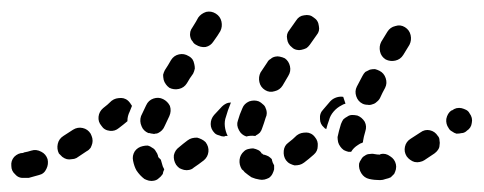

<svg xmlns="http://www.w3.org/2000/svg" viewBox="-33 -290 854 339"><path d="M247 25Q244 28 239 29Q235 30 230 29Q226 28 222 26Q214 20 208 11Q204 4 202 -6Q200 -15 205 -23Q210 -30 219 -32Q223 -33 228 -33Q232 -32 236 -29Q240 -27 242 -23Q245 -19 246 -15Q246 -13 247 -12Q248 -11 249 -10Q250 -9 251 -8Q252 -5 253 -1Q254 4 257 9Q256 12 255 14Q255 17 253 19Q251 22 247 25ZM411 23Q418 26 425 27Q429 28 434 27Q438 26 442 24Q446 21 448 17Q450 13 451 9Q451 7 451 6Q451 4 451 2Q448 -3 447 -8Q447 -8 447 -9Q444 -12 441 -14Q437 -16 433 -17Q432 -17 432 -17Q431 -17 431 -18Q430 -19 429 -19Q427 -23 423 -25Q419 -27 414 -28Q410 -28 406 -27Q401 -26 398 -23Q391 -17 390 -8Q389 1 394 9Q397 11 399 14Q405 19 411 23ZM648 26Q653 25 657 23Q660 20 663 17Q665 13 666 9Q667 4 666 0Q664 -9 656 -14Q648 -20 639 -18Q638 -17 638 -17Q633 -17 628 -18Q624 -19 619 -18Q615 -18 611 -15Q607 -13 605 -9Q602 -5 601 -1Q600 8 605 16Q610 24 619 26Q628 28 638 28Q643 28 648 26ZM36 19Q45 17 49 8Q53 0 51 -9Q48 -18 40 -22Q31 -27 22 -24Q16 -22 10 -21Q9 -21 8 -20Q8 -20 8 -20Q-1 -20 -8 -13Q-14 -6 -13 3Q-13 12 -6 18Q0 25 10 24Q13 24 18 24Q26 22 36 19ZM335 -22Q336 -31 330 -39Q327 -42 323 -44Q319 -46 315 -47Q310 -47 306 -46Q302 -45 298 -42Q290 -36 283 -30Q276 -25 274 -16Q273 -7 278 1Q281 5 284 7Q288 9 292 10Q297 11 301 10Q306 9 309 6Q318 0 327 -7Q334 -13 335 -22ZM528 -32Q529 -41 523 -48Q520 -52 516 -54Q512 -56 508 -56Q503 -56 499 -55Q495 -54 491 -51Q484 -44 476 -38Q469 -33 468 -24Q467 -14 472 -7Q475 -3 479 -1Q483 1 487 2Q492 2 496 1Q500 0 504 -3Q512 -9 521 -17Q528 -23 528 -32ZM740 -25Q743 -29 743 -33Q744 -38 743 -42Q743 -47 740 -50Q735 -58 726 -60Q717 -62 709 -56Q700 -50 692 -45Q684 -40 682 -31Q680 -22 685 -14Q688 -10 691 -8Q695 -5 699 -4Q704 -3 708 -4Q713 -5 716 -7Q725 -13 734 -19Q738 -22 740 -25ZM127 -29Q129 -33 130 -37Q131 -41 130 -46Q129 -50 127 -54Q122 -62 113 -64Q104 -66 96 -61Q87 -55 79 -50Q71 -45 69 -36Q67 -27 71 -19Q74 -16 77 -13Q81 -10 85 -9Q89 -8 94 -9Q98 -9 102 -11Q111 -17 120 -23Q124 -25 127 -29ZM574 -25Q570 -28 568 -31Q565 -35 564 -39Q563 -44 563 -48Q565 -58 569 -71Q571 -76 573 -79Q576 -82 580 -84Q584 -87 589 -87Q593 -87 598 -86Q606 -83 611 -75Q615 -67 612 -58Q609 -48 608 -41Q608 -40 608 -40Q608 -39 607 -38Q603 -37 599 -34Q591 -29 587 -22Q585 -22 584 -22Q583 -22 582 -22Q578 -23 574 -25ZM395 -99Q398 -107 407 -111Q416 -114 424 -111Q428 -109 431 -106Q435 -103 436 -99Q438 -95 438 -90Q438 -86 436 -82Q433 -72 430 -64Q429 -60 426 -56Q423 -53 419 -51Q419 -51 418 -50Q418 -50 418 -50Q417 -50 417 -50Q409 -51 402 -49Q393 -52 389 -60Q384 -69 387 -77Q390 -88 395 -99ZM375 -109Q375 -109 375 -109Q375 -109 375 -109Q370 -109 366 -107Q362 -105 359 -102L345 -87Q339 -80 339 -71Q339 -62 346 -55Q349 -52 354 -51Q358 -49 362 -49Q364 -49 365 -50Q367 -50 369 -50Q365 -58 364 -67Q363 -76 366 -84Q369 -95 374 -107Q374 -108 375 -109ZM217 -67Q213 -76 216 -85Q220 -94 225 -104Q229 -113 238 -116Q247 -119 255 -115Q263 -111 267 -103Q270 -94 266 -85Q262 -76 258 -68Q256 -63 253 -60Q250 -57 246 -55Q244 -54 241 -54Q239 -53 236 -54Q234 -54 231 -55Q230 -55 229 -55Q229 -55 229 -55Q229 -55 229 -55Q220 -59 217 -67ZM800 -73Q802 -82 796 -90Q794 -94 790 -96Q786 -98 782 -99Q778 -100 773 -99Q769 -98 765 -95H764Q757 -90 755 -80Q754 -71 759 -64Q761 -60 765 -58Q769 -55 773 -54Q778 -54 782 -55Q786 -55 790 -58L791 -59Q799 -64 800 -73ZM161 -59Q151 -60 146 -68Q140 -75 141 -84Q142 -93 149 -99Q157 -105 164 -112Q168 -115 172 -116Q176 -117 181 -117Q185 -117 189 -115Q193 -113 196 -109Q197 -108 198 -106Q199 -105 200 -103Q198 -98 196 -93Q192 -85 192 -77Q192 -77 192 -76Q185 -70 177 -64Q170 -58 161 -59ZM556 -93Q562 -100 570 -104Q573 -106 577 -107Q576 -110 575 -113Q574 -116 573 -119Q567 -120 561 -118Q555 -116 551 -112L550 -111Q544 -104 538 -97Q531 -90 532 -80Q532 -71 539 -65Q540 -64 541 -63Q542 -63 543 -62Q545 -70 548 -78Q550 -86 556 -93ZM596 -120Q599 -111 607 -107Q611 -105 616 -105Q620 -104 625 -106Q629 -107 632 -110Q636 -113 638 -117Q642 -126 647 -135Q651 -143 648 -152Q645 -161 637 -165Q633 -167 629 -168Q624 -168 620 -167Q616 -165 612 -163Q609 -160 607 -156Q602 -146 597 -137Q593 -129 596 -120ZM425 -145Q427 -136 435 -131Q443 -126 452 -129Q461 -131 466 -139Q471 -147 476 -156Q481 -164 479 -173Q477 -182 470 -187Q466 -189 461 -190Q457 -191 453 -190Q448 -189 445 -186Q441 -184 439 -180Q433 -171 427 -162Q423 -154 425 -145ZM255 -158Q255 -154 256 -149Q257 -145 260 -141Q262 -138 266 -135Q274 -131 283 -133Q292 -135 297 -143Q302 -152 308 -160Q310 -164 311 -169Q311 -173 310 -177Q309 -182 307 -185Q304 -189 300 -191Q292 -196 283 -194Q274 -192 269 -184Q264 -175 258 -166Q256 -162 255 -158ZM638 -199Q640 -190 648 -185Q656 -181 665 -183Q674 -185 679 -193L690 -211Q694 -219 692 -228Q690 -237 682 -242Q674 -247 665 -244Q656 -242 651 -234L640 -216Q636 -208 638 -199ZM474 -221Q475 -212 483 -206Q486 -203 491 -202Q495 -201 499 -202Q504 -203 508 -205Q511 -207 514 -211L526 -228Q532 -235 530 -244Q529 -254 521 -259Q514 -265 504 -263Q495 -262 490 -254L478 -237Q472 -230 474 -221ZM303 -234Q302 -229 303 -225Q304 -220 307 -217Q309 -213 313 -211Q321 -206 330 -207Q339 -209 344 -217Q352 -228 356 -235Q360 -243 358 -252Q356 -261 348 -266Q340 -271 331 -269Q322 -266 317 -259Q314 -253 307 -242Q304 -238 303 -234Z"/></svg>

Font: FRB American Cursive Dashed Extrabold
Style: Bold Italic
Weight: 800
Italic angle: -25°
Version: Version 2.0;Modular Font Editor K font №1